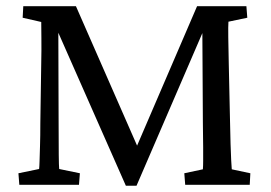

<svg xmlns="http://www.w3.org/2000/svg" viewBox="-20 -593 870 616"><path d="M54.7 -573.2H223.6L428.7 -105.5H411.1L612.3 -573.2H770.5L773.4 -536.1L712.9 -523.4Q711.9 -509.8 712.4 -472.2Q712.9 -434.6 713.9 -391.6L717.8 -212.9Q718.8 -164.1 719.7 -131.3Q720.7 -98.6 721.7 -79.6Q722.7 -60.5 723.6 -49.8L783.2 -37.1L781.2 0H574.2L571.3 -37.1L630.9 -49.8Q631.8 -61.5 631.8 -77.1Q631.8 -92.8 631.8 -121.1Q631.8 -149.4 630.9 -198.2L628.9 -544.9H654.3L418 2.9H383.8L141.6 -545.9H167L168 -213.9Q168 -132.8 168.5 -96.2Q168.9 -59.6 169.9 -50.8L236.3 -37.1L233.4 0H42L39.1 -37.1L105.5 -50.8Q106.4 -57.6 106.9 -76.2Q107.4 -94.7 108.4 -125.5Q109.4 -156.2 109.4 -198.2L112.3 -391.6Q113.3 -434.6 112.8 -470.2Q112.3 -505.9 112.3 -522.5L52.7 -536.1Z"/></svg>

Font: Crimson Pro ExtraLight
Style: Regular
Weight: 400
Version: Version 1.002